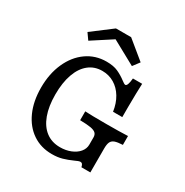

<svg xmlns="http://www.w3.org/2000/svg" viewBox="-177 -908 1019 1060"><g transform="rotate(30 332.0 -378.0)"><path d="M64.2 -277.6Q64.2 -365.7 95.1 -435Q126 -504.3 181.1 -543.3Q236.1 -582.3 306.6 -582.3Q351 -582.3 379.7 -569.3Q408.4 -556.4 436 -535.5Q442.6 -530.6 448.8 -526.6Q454.9 -522.6 459 -522.6Q466.3 -522.6 471.2 -535.4Q476 -548.3 478.4 -574.2H537.3Q535.6 -545.7 535.2 -509.6Q534.8 -473.6 534.1 -425.5V-360.1H475.2Q468 -410.3 445.5 -447.7Q423 -485.2 388.5 -505.7Q354 -526.2 312 -526.2Q262.1 -526.2 226 -497Q189.8 -467.8 170.6 -413.2Q151.4 -358.6 151.4 -284.4Q151.4 -208.8 171.3 -154.9Q191.2 -101 228.6 -72.5Q266 -44 318.6 -44Q356 -44 386.5 -56.4Q417.1 -68.8 434.8 -90.2Q452.5 -111.6 452.5 -137.6V-183.6Q452.5 -200.7 442.7 -210.3Q432.9 -219.9 409.3 -224.1Q385.6 -228.2 341.2 -229V-285.5Q370.7 -283.1 478.7 -283.1Q559.3 -283.1 613.7 -285.5V-229Q580.5 -227.4 563.9 -221.4Q547.4 -215.4 540.7 -201.4Q534.1 -187.3 534.1 -159.7V-7.5H477.4Q474.3 -20.5 470 -25.8Q465.8 -31 458.1 -31Q452.1 -31 443.7 -27.8Q435.2 -24.5 424.1 -19.3Q392.7 -5.2 364.2 3Q335.8 11.3 298.7 11.3Q228.6 11.3 175.7 -24.6Q122.7 -60.5 93.5 -125.8Q64.2 -191.2 64.2 -277.6ZM132.7 -671 259.1 -766.7H355.9L470.8 -672.5L439.1 -630.6L257.8 -729.9L313.1 -730.5L160.6 -631.5Z"/></g></svg>

Font: Playfair Micro SmCond SmLight
Style: Regular
Weight: 360
Width: 4
Designer: Claus Eggers Sørensen
Foundry: Claus Eggers Sørensen
Version: Version 2.100;Glyphs 3.2 (3219)